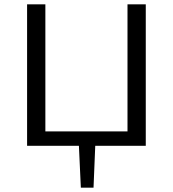

<svg xmlns="http://www.w3.org/2000/svg" viewBox="-20 -678 804 893"><path d="M573 -658H658V0H423L415 195H356L347 0H106V-658H191V-67H573Z"/></svg>

Font: EauTestInfant Medium
Style: Regular
Weight: 500
Designer: Christian Thalmann (Catharsis Fonts)
Version: Version 0.001;PS 000.001;hotconv 1.0.88;makeotf.lib2.5.64775